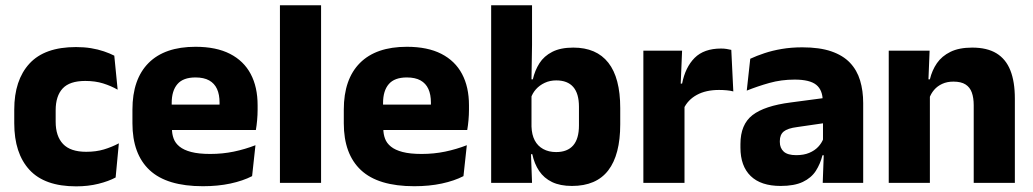

<svg xmlns="http://www.w3.org/2000/svg" viewBox="-20 -680 3840 714"><path d="M263 13Q146 13 89.5 -48.5Q33 -110 33 -221.5V-272.5Q33 -382 89.5 -443.5Q146 -505 262.5 -505Q292.5 -505 318.5 -500.8Q344.5 -496.5 366.5 -489Q388.5 -481.5 405 -473L417.5 -346.5Q393 -360.5 363.5 -369.8Q334 -379 297 -379Q239 -379 213 -351Q187 -323 187 -270V-227.5Q187 -173.5 214.5 -144.5Q242 -115.5 300.5 -115.5Q337 -115.5 366.2 -124.2Q395.5 -133 422 -147L410 -20Q384 -6 346 3.5Q308 13 263 13Z M734.5 12.5Q600.5 12.5 536.5 -47.2Q472.5 -107 472.5 -221.5V-272.5Q472.5 -385.5 532.5 -445.8Q592.5 -506 707 -506Q784 -506 835.2 -479.8Q886.5 -453.5 912.2 -405Q938 -356.5 938 -288.5V-272Q938 -253 936.2 -233.2Q934.5 -213.5 931.5 -196.5H793.5Q795.5 -225.5 796 -251.2Q796.5 -277 796.5 -298Q796.5 -328.5 787 -349.2Q777.5 -370 757.8 -381Q738 -392 707 -392Q661 -392 639.8 -367.2Q618.5 -342.5 618.5 -297V-252L619.5 -235.5V-200.5Q619.5 -181.5 625.8 -164.5Q632 -147.5 647.8 -134.8Q663.5 -122 691.2 -114.8Q719 -107.5 762 -107.5Q807.5 -107.5 849.5 -116.2Q891.5 -125 930 -140L917.5 -25Q883.5 -7.5 837 2.5Q790.5 12.5 734.5 12.5ZM553.5 -196.5V-291H900.5V-196.5Z M1021 0V-660.5H1174V0Z M1520.5 12.5Q1386.5 12.5 1322.5 -47.2Q1258.5 -107 1258.5 -221.5V-272.5Q1258.5 -385.5 1318.5 -445.8Q1378.5 -506 1493 -506Q1570 -506 1621.2 -479.8Q1672.5 -453.5 1698.2 -405Q1724 -356.5 1724 -288.5V-272Q1724 -253 1722.2 -233.2Q1720.5 -213.5 1717.5 -196.5H1579.5Q1581.5 -225.5 1582 -251.2Q1582.5 -277 1582.5 -298Q1582.5 -328.5 1573 -349.2Q1563.5 -370 1543.8 -381Q1524 -392 1493 -392Q1447 -392 1425.8 -367.2Q1404.5 -342.5 1404.5 -297V-252L1405.5 -235.5V-200.5Q1405.5 -181.5 1411.8 -164.5Q1418 -147.5 1433.8 -134.8Q1449.5 -122 1477.2 -114.8Q1505 -107.5 1548 -107.5Q1593.5 -107.5 1635.5 -116.2Q1677.5 -125 1716 -140L1703.5 -25Q1669.5 -7.5 1623 2.5Q1576.5 12.5 1520.5 12.5ZM1339.5 -196.5V-291H1686.5V-196.5Z M2107 11.5Q2063 11.5 2033 -3Q2003 -17.5 1985 -44.2Q1967 -71 1959.5 -106.5H1920L1956.5 -209.5Q1957.5 -179 1968.5 -158Q1979.5 -137 2000 -125.8Q2020.5 -114.5 2048 -114.5Q2090 -114.5 2111.5 -139.2Q2133 -164 2133 -213.5V-283Q2133 -332 2111.8 -356.5Q2090.5 -381 2048.5 -381Q2025 -381 2005.8 -372Q1986.5 -363 1973.2 -348.2Q1960 -333.5 1954 -314.5L1919.5 -385H1961.5Q1969 -418 1986 -444.8Q2003 -471.5 2033.8 -487.2Q2064.5 -503 2112 -503Q2198 -503 2242.2 -446.8Q2286.5 -390.5 2286.5 -278V-218Q2286.5 -104.5 2242 -46.5Q2197.5 11.5 2107 11.5ZM1806.5 0V-660.5H1958.5V-513.5L1956 -356L1956.5 -342.5V-154L1954 -124.5L1958.5 0Z M2522.5 -276 2480.5 -369H2516.5Q2528.5 -430 2563.2 -464.8Q2598 -499.5 2661.5 -499.5Q2672.5 -499.5 2681.8 -498Q2691 -496.5 2699.5 -494.5L2707 -340Q2696.5 -343 2682.5 -344.2Q2668.5 -345.5 2654 -345.5Q2605 -345.5 2571.5 -327.2Q2538 -309 2522.5 -276ZM2372.5 0V-491.5H2516.5L2510 -334.5L2525.5 -332.5V0Z M3039.5 0 3044 -123 3040.5 -130.5V-284L3039.5 -304Q3039.5 -345 3015.5 -364.5Q2991.5 -384 2935 -384Q2885.5 -384 2841 -371.5Q2796.5 -359 2757 -343L2770 -461.5Q2793.5 -472.5 2822.8 -482.2Q2852 -492 2887.5 -498Q2923 -504 2963.5 -504Q3028 -504 3071.5 -489Q3115 -474 3141 -446.5Q3167 -419 3178.5 -380.8Q3190 -342.5 3190 -296.5V0ZM2883 11.5Q2809.5 11.5 2771.5 -25.5Q2733.5 -62.5 2733.5 -131V-144.5Q2733.5 -217 2778.2 -251.8Q2823 -286.5 2920.5 -299L3052.5 -316.5L3061.5 -224.5L2944.5 -207.5Q2909 -203 2894.5 -191Q2880 -179 2880 -155.5V-152Q2880 -129.5 2894.5 -116.2Q2909 -103 2941 -103Q2969 -103 2989.2 -111.5Q3009.5 -120 3022.5 -133.8Q3035.5 -147.5 3042 -164.5L3063.5 -102.5H3038.5Q3030.5 -70.5 3013.8 -44.5Q2997 -18.5 2965.5 -3.5Q2934 11.5 2883 11.5Z M3601 0V-289Q3601 -316 3594 -335.8Q3587 -355.5 3570.5 -366Q3554 -376.5 3525.5 -376.5Q3502 -376.5 3484 -368.2Q3466 -360 3453.8 -345.8Q3441.5 -331.5 3435.5 -313.5L3412 -385H3438Q3446 -418.5 3464.2 -445Q3482.5 -471.5 3514.5 -487.2Q3546.5 -503 3595.5 -503Q3650.5 -503 3685.5 -481.8Q3720.5 -460.5 3737.2 -418.5Q3754 -376.5 3754 -313.5V0ZM3285 0V-491.5H3437L3432 -368.5L3438 -354V0Z"/></svg>

Font: Anek Gurmukhi Medium
Style: Bold
Weight: 700
Version: Version 1.003